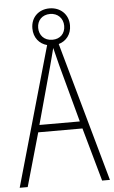

<svg xmlns="http://www.w3.org/2000/svg" viewBox="-59 -917 569 956"><g transform="rotate(-5 225.5 -438.5)"><path d="M412 0H451L256 -696C294 -707 320 -739 320 -784C320 -840 279 -877 225 -877C172 -877 132 -841 132 -785C132 -738 160 -706 198 -696L0 0H40L116 -267H337ZM227 -720C185 -720 161 -749 161 -785C161 -822 186 -849 226 -849C264 -849 291 -822 291 -784C291 -746 266 -720 227 -720ZM249 -591 327 -303H125L204 -591C212 -623 220 -649 227 -679C234 -649 242 -621 249 -591Z"/></g></svg>

Font: Noto Sans Hebrew Condensed ExtraLight
Style: Regular
Weight: 200
Width: 3
Designer: Monotype Design Team
Foundry: Monotype Imaging Inc.
Version: Version 2.004